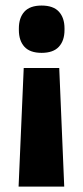

<svg xmlns="http://www.w3.org/2000/svg" viewBox="-20 -525 298 692"><path d="M193.5 -280 211.5 147.5H47L65.5 -280ZM130 -505Q172 -505 192.2 -483Q212.5 -461 212.5 -422.5V-417Q212.5 -378.5 192.2 -356.5Q172 -334.5 130 -334.5Q88 -334.5 68 -356.5Q48 -378.5 48 -417V-422.5Q48 -461 68 -483Q88 -505 130 -505Z"/></svg>

Font: Anek Bangla
Style: Bold
Weight: 700
Designer: Sulekha Rajkumar (Bangla), Yesha Goshar (Latin)
Foundry: Ek Type
Version: Version 1.003